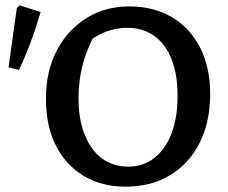

<svg xmlns="http://www.w3.org/2000/svg" viewBox="-20 -689 855 719"><path d="M450 10Q360 10 293 -30.5Q226 -71 189 -144.5Q152 -218 152 -319Q152 -422 192.5 -499.5Q233 -577 303.5 -621Q374 -665 464 -665Q556 -665 624 -624.5Q692 -584 729.5 -510.5Q767 -437 767 -338Q767 -233 728 -155Q689 -77 618 -33.5Q547 10 450 10ZM460 -65Q516 -65 557.5 -97Q599 -129 622 -188.5Q645 -248 645 -330Q645 -410 622.5 -467Q600 -524 557.5 -554.5Q515 -585 456 -585Q416 -585 376 -570Q336 -555 301 -525L345 -577Q274 -458 274 -322Q274 -243 297 -185Q320 -127 361.5 -96Q403 -65 460 -65ZM51 -427 12 -437 43 -659 53 -669 132 -644Q116 -588 96 -534Q76 -480 51 -427Z"/></svg>

Font: Piazzolla 24pt SemiBold
Style: Regular
Weight: 600
Designer: Juan Pablo del Peral
Foundry: Huerta Tipografica
Version: Version 2.005